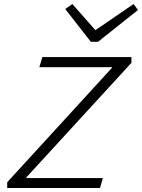

<svg xmlns="http://www.w3.org/2000/svg" viewBox="-20 -940 710 960"><path d="M306.2 -895 341.8 -919.9 457 -789.1 647.9 -919.9 669.9 -890.1 470.2 -731H434.1ZM16.1 0V-28.8L540 -601.1V-604H176.8L191.9 -654.8H637.2V-626L111.8 -53.2V-49.8H494.1L480 0Z"/></svg>

Font: IntelOne Mono Light
Style: Italic
Weight: 300
Italic angle: -16°
Designer: Fred Shallcrass
Foundry: Frere-Jones Type LLC
Version: Version 1.200;hotconv 1.1.0;makeotfexe 2.6.0;FJTRelease1.2